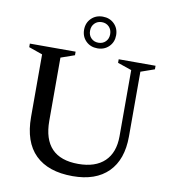

<svg xmlns="http://www.w3.org/2000/svg" viewBox="-95 -969 947 1062"><g transform="rotate(10 378.0 -438.0)"><path d="M602 -251.5V-623L523.5 -650V-670H730.5V-650L653.5 -623V-259.5Q653.5 -129 583.5 -59Q513.5 11 384 11Q247 11 174.2 -60.2Q101.5 -131.5 101.5 -272V-623L24.5 -650V-670H281.5V-650L204.5 -623V-268.5Q204.5 -61 403 -61Q499 -61 550.5 -110.2Q602 -159.5 602 -251.5ZM396.5 -887Q435.5 -887 461 -861.8Q486.5 -836.5 486.5 -798Q486.5 -759.5 461 -734.2Q435.5 -709 396.5 -709Q357.5 -709 332 -734.2Q306.5 -759.5 306.5 -798Q306.5 -836.5 332 -861.8Q357.5 -887 396.5 -887ZM396.5 -740.5Q421 -740.5 437 -756.5Q453 -772.5 453 -798Q453 -823.5 437 -839.8Q421 -856 396.5 -856Q372 -856 356 -839.8Q340 -823.5 340 -798Q340 -772.5 356 -756.5Q372 -740.5 396.5 -740.5Z"/></g></svg>

Font: Newsreader Text Medium
Style: Regular
Weight: 500
Designer: Hugues Gentile
Foundry: Production Type
Version: Version 1.001